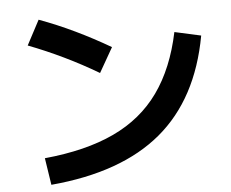

<svg xmlns="http://www.w3.org/2000/svg" viewBox="-54 -822 1109 923"><g transform="rotate(-5 500.0 -360.0)"><path d="M137 -92Q336 -111 472.5 -175Q609 -239 691.5 -354.5Q774 -470 810 -642L937 -614Q882 -313 690 -152.5Q498 8 157 38ZM437 -477Q356 -525 272 -565.5Q188 -606 102 -639L165 -758Q252 -726 336.5 -685.5Q421 -645 505 -596Z"/></g></svg>

Font: M PLUS 1 Code
Style: Regular
Weight: 400
Designer: Coji Morishita
Foundry: UNDERFOREST DESIGN
Version: Version 1.005